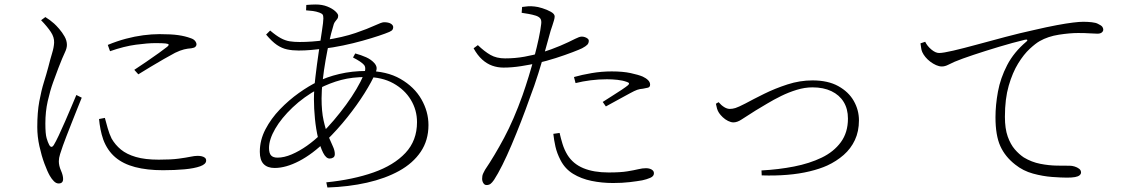

<svg xmlns="http://www.w3.org/2000/svg" viewBox="-20 -798 5040 855"><path d="M460 -598 470 -570Q533 -592 585.5 -599Q638 -606 672 -606Q704 -606 717 -604.5Q730 -603 731 -599.5Q732 -596 725 -590Q714 -581 687.5 -562Q661 -543 631 -522.5Q601 -502 578 -487L596 -467Q620 -482 650 -500Q680 -518 709.5 -535Q739 -552 760 -563Q783 -574 799.5 -578Q816 -582 832 -583Q846 -585 850.5 -590Q855 -595 855 -600Q855 -608 848.5 -616Q842 -624 829 -628Q805 -637 774 -641.5Q743 -646 690 -646Q656 -646 618 -641Q580 -636 540.5 -625.5Q501 -615 460 -598ZM447 -273 421 -268Q423 -246 427.5 -222.5Q432 -199 440 -176Q458 -128 493 -98Q528 -68 581.5 -54Q635 -40 706 -40Q758 -40 801.5 -44Q845 -48 871.5 -57.5Q898 -67 898 -83Q898 -91 892.5 -95.5Q887 -100 878.5 -102Q870 -104 860 -104Q847 -104 828 -100Q809 -96 775.5 -91.5Q742 -87 687 -87Q626 -87 585 -99Q544 -111 518.5 -132Q493 -153 477 -181Q467 -201 459.5 -227.5Q452 -254 447 -273ZM163 -708 182 -722Q193 -715 202 -708.5Q211 -702 221 -693Q230 -685 243.5 -669.5Q257 -654 267.5 -635.5Q278 -617 278 -598Q278 -583 268.5 -563.5Q259 -544 240 -495Q230 -469 216.5 -431.5Q203 -394 192.5 -347.5Q182 -301 182 -248Q182 -202 187.5 -183Q193 -164 199 -153Q209 -135 220 -153Q228 -166 241.5 -194.5Q255 -223 270 -257.5Q285 -292 298.5 -324Q312 -356 320 -375L344 -363Q336 -344 324 -313.5Q312 -283 299 -250.5Q286 -218 275.5 -190.5Q265 -163 260 -149Q253 -129 247.5 -111.5Q242 -94 242 -80Q242 -60 251.5 -38.5Q261 -17 261 -1Q261 19 241 19Q230 19 220 9Q210 -1 202 -15Q191 -34 178 -69Q165 -104 155.5 -147Q146 -190 146 -232Q146 -298 155 -346.5Q164 -395 175.5 -432Q187 -469 195 -499Q204 -535 212 -561Q220 -587 221 -608Q222 -632 206.5 -655.5Q191 -679 163 -708Z M1552 -542 1562 -560Q1588 -553 1610.5 -543Q1633 -533 1648 -516Q1656 -506 1657 -497Q1658 -488 1653 -475Q1636 -435 1603 -382.5Q1570 -330 1526.5 -275.5Q1483 -221 1433 -172Q1372 -112 1312.5 -81Q1253 -50 1203 -50Q1171 -50 1154 -67.5Q1137 -85 1137 -122Q1137 -174 1162 -222Q1187 -270 1226.5 -311Q1266 -352 1311 -384Q1356 -416 1396 -435Q1434 -455 1491 -468.5Q1548 -482 1612 -482Q1702 -482 1763.5 -446.5Q1825 -411 1856.5 -356Q1888 -301 1888 -241Q1888 -173 1853.5 -122Q1819 -71 1757.5 -37Q1696 -3 1614 15.5Q1532 34 1438 37L1433 14Q1552 2 1643 -30Q1734 -62 1785.5 -117Q1837 -172 1837 -254Q1837 -308 1809.5 -353.5Q1782 -399 1731.5 -427Q1681 -455 1610 -455Q1549 -455 1499.5 -442Q1450 -429 1399 -403Q1333 -367 1283 -319.5Q1233 -272 1205.5 -224.5Q1178 -177 1178 -139Q1178 -116 1187 -106Q1196 -96 1216 -96Q1245 -96 1279 -110.5Q1313 -125 1347 -149Q1381 -173 1409 -201Q1438 -229 1466.5 -262.5Q1495 -296 1521 -331.5Q1547 -367 1567 -401Q1587 -435 1599 -463Q1613 -495 1601 -509Q1589 -523 1552 -542ZM1343 -752 1344 -776Q1356 -777 1367.5 -777.5Q1379 -778 1386 -778Q1415 -778 1437.5 -769Q1460 -760 1473 -748Q1486 -736 1486 -728Q1486 -719 1481.5 -713.5Q1477 -708 1471.5 -700.5Q1466 -693 1462 -675Q1455 -653 1446.5 -614.5Q1438 -576 1430 -530.5Q1422 -485 1417 -440Q1412 -395 1412 -360Q1412 -302 1421 -261.5Q1430 -221 1441.5 -193.5Q1453 -166 1462 -147Q1471 -128 1471 -112Q1471 -101 1464 -96.5Q1457 -92 1448 -92Q1432 -92 1419 -117.5Q1406 -143 1396.5 -183Q1387 -223 1382.5 -269Q1378 -315 1378 -356Q1378 -399 1384.5 -454.5Q1391 -510 1399 -564Q1407 -618 1413.5 -659.5Q1420 -701 1420 -716Q1420 -729 1416.5 -733.5Q1413 -738 1402 -742Q1388 -747 1373.5 -749Q1359 -751 1343 -752ZM1165 -644 1183 -662Q1210 -639 1230.5 -628Q1251 -617 1270.5 -614Q1290 -611 1314 -611Q1341 -611 1369 -613Q1397 -615 1425 -619Q1508 -632 1563 -651Q1618 -670 1649 -684.5Q1680 -699 1690 -699Q1710 -699 1720.5 -692.5Q1731 -686 1731 -677Q1731 -671 1728 -666Q1725 -661 1714 -656Q1698 -649 1666.5 -638.5Q1635 -628 1594 -616.5Q1553 -605 1507.5 -595.5Q1462 -586 1419 -581Q1394 -578 1365.5 -575.5Q1337 -573 1310 -573Q1282 -573 1258.5 -578Q1235 -583 1213 -598Q1191 -613 1165 -644Z M2303 -741 2305 -767Q2319 -769 2331.5 -770Q2344 -771 2361 -769Q2374 -768 2395 -761.5Q2416 -755 2433 -745.5Q2450 -736 2450 -725Q2450 -718 2447 -707.5Q2444 -697 2440 -685Q2436 -673 2432 -661Q2423 -628 2409 -578Q2395 -528 2377.5 -472Q2360 -416 2340 -364Q2321 -310 2300 -256Q2279 -202 2258 -152.5Q2237 -103 2217 -63Q2197 -23 2180 3Q2171 16 2164 21Q2157 26 2146 26Q2138 26 2132.5 17.5Q2127 9 2127 -2Q2127 -9 2128 -14.5Q2129 -20 2132 -26.5Q2135 -33 2140 -42Q2182 -104 2225 -184.5Q2268 -265 2307 -374Q2321 -414 2334.5 -458Q2348 -502 2359.5 -545.5Q2371 -589 2379 -626.5Q2387 -664 2390 -691Q2392 -707 2386.5 -715Q2381 -723 2367 -728Q2351 -733 2334 -736Q2317 -739 2303 -741ZM2108 -597Q2137 -569 2164 -553.5Q2191 -538 2229 -538Q2274 -538 2315.5 -545.5Q2357 -553 2389 -563Q2437 -578 2475.5 -594.5Q2514 -611 2541 -625Q2551 -630 2558 -632.5Q2565 -635 2571 -635Q2578 -635 2585 -632.5Q2592 -630 2597 -626Q2602 -622 2602 -617Q2602 -606 2595.5 -599Q2589 -592 2572 -583Q2562 -578 2529.5 -565.5Q2497 -553 2455 -539.5Q2413 -526 2373 -517Q2342 -510 2301 -503.5Q2260 -497 2222 -497Q2196 -497 2172 -505.5Q2148 -514 2127 -533Q2106 -552 2089 -583ZM2543 -428 2536 -455Q2571 -465 2615 -472.5Q2659 -480 2704 -480Q2754 -480 2788.5 -472.5Q2823 -465 2842 -457Q2857 -450 2866 -441Q2875 -432 2875 -421Q2875 -410 2865 -407.5Q2855 -405 2843 -403Q2829 -402 2817.5 -398Q2806 -394 2786 -383Q2767 -373 2735.5 -355.5Q2704 -338 2678 -324L2664 -344Q2682 -356 2705.5 -370.5Q2729 -385 2749 -398.5Q2769 -412 2776 -418Q2788 -428 2772 -433Q2753 -440 2729.5 -442.5Q2706 -445 2683 -445Q2646 -445 2610.5 -440.5Q2575 -436 2543 -428ZM2472 -206 2444 -202Q2447 -174 2453.5 -145Q2460 -116 2476 -85Q2496 -46 2532 -24Q2568 -2 2614 7.5Q2660 17 2710 17Q2751 17 2784.5 13Q2818 9 2840 5Q2859 1 2875.5 -6Q2892 -13 2892 -26Q2892 -34 2887 -39Q2882 -44 2874 -46.5Q2866 -49 2857 -49Q2841 -49 2822.5 -44.5Q2804 -40 2773.5 -35Q2743 -30 2690 -30Q2624 -30 2578 -49Q2532 -68 2507 -108Q2493 -131 2485 -157Q2477 -183 2472 -206Z M3180 -343Q3192 -329 3205 -321Q3218 -313 3230 -313Q3242 -313 3255 -317Q3268 -321 3299 -337Q3334 -356 3382.5 -380Q3431 -404 3486.5 -422Q3542 -440 3598 -440Q3667 -440 3713 -414.5Q3759 -389 3782 -348.5Q3805 -308 3805 -262Q3805 -213 3787 -174.5Q3769 -136 3737 -108Q3705 -80 3664 -61Q3631 -46 3585.5 -35Q3540 -24 3486 -19.5Q3432 -15 3372 -17L3371 -39Q3447 -43 3516 -56.5Q3585 -70 3639 -96Q3693 -122 3724.5 -165Q3756 -208 3756 -270Q3756 -313 3737 -344Q3718 -375 3682.5 -392Q3647 -409 3598 -409Q3564 -409 3528 -398Q3492 -387 3458.5 -370.5Q3425 -354 3396 -336.5Q3367 -319 3345 -306Q3302 -279 3282.5 -266Q3263 -253 3246 -253Q3235 -253 3222 -259.5Q3209 -266 3198.5 -276Q3188 -286 3182 -295Q3176 -304 3173 -314.5Q3170 -325 3168 -336Z M4100 -612 4079 -605Q4081 -594 4082 -584.5Q4083 -575 4087 -566Q4092 -555 4101 -544Q4110 -533 4122.5 -523.5Q4135 -514 4148.5 -508Q4162 -502 4174 -502Q4188 -502 4202.5 -509.5Q4217 -517 4231 -523Q4262 -536 4314.5 -553.5Q4367 -571 4428.5 -589.5Q4490 -608 4544 -621Q4553 -623 4554.5 -620Q4556 -617 4551 -613Q4495 -566 4465 -508Q4435 -450 4424 -390Q4413 -330 4413 -276Q4413 -195 4434.5 -147.5Q4456 -100 4501 -65Q4536 -37 4580 -25Q4624 -13 4665 -10Q4706 -7 4731 -7Q4754 -7 4767.5 -9.5Q4781 -12 4787.5 -17.5Q4794 -23 4794 -30Q4794 -40 4785.5 -46.5Q4777 -53 4765.5 -56.5Q4754 -60 4744 -60Q4722 -60 4686.5 -60.5Q4651 -61 4612.5 -68.5Q4574 -76 4539 -97Q4518 -111 4499 -133Q4480 -155 4467.5 -190Q4455 -225 4455 -278Q4455 -358 4472 -416.5Q4489 -475 4514 -515.5Q4539 -556 4565.5 -580.5Q4592 -605 4610 -615Q4647 -636 4695.5 -643.5Q4744 -651 4781 -651Q4812 -651 4833 -649.5Q4854 -648 4867 -648Q4880 -648 4886.5 -653.5Q4893 -659 4893 -666Q4893 -673 4888.5 -679Q4884 -685 4869 -692Q4860 -697 4841.5 -699Q4823 -701 4804 -701Q4787 -701 4758 -697.5Q4729 -694 4686 -686Q4643 -678 4583 -664Q4523 -651 4457 -633.5Q4391 -616 4330.5 -599.5Q4270 -583 4225 -572.5Q4180 -562 4162 -562Q4146 -562 4127.5 -577.5Q4109 -593 4100 -612Z"/></svg>

Font: Noto Serif JP
Style: Regular
Weight: 200
Designer: Ryoko NISHIZUKA 西塚涼子 (kana & ideographs); Frank Grießhammer (Latin, Greek & Cyrillic); Wenlong ZHANG 张文龙 (bopomofo); San
Foundry: Adobe
Version: Version 2.001;hotconv 1.1.0;makeotfexe 2.6.0